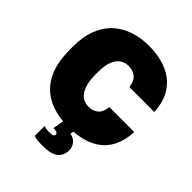

<svg xmlns="http://www.w3.org/2000/svg" viewBox="-251 -860 1220 1220"><g transform="rotate(45 359.0 -250.0)"><path d="M372 14Q274 14 197 -21.5Q120 -57 76.5 -136Q33 -215 33 -346V-365Q33 -458 59 -524Q85 -590 131.5 -632Q178 -674 240 -694Q302 -714 372 -714Q436 -714 492.5 -699Q549 -684 592.5 -651.5Q636 -619 662.5 -567Q689 -515 693 -440H469Q462 -492 434.5 -512Q407 -532 372 -532Q341 -532 315.5 -516Q290 -500 275 -463.5Q260 -427 260 -365V-345Q260 -296 269 -262.5Q278 -229 293 -208Q308 -187 328.5 -177.5Q349 -168 372 -168Q411 -168 437 -188.5Q463 -209 469 -260H693Q689 -184 663.5 -131.5Q638 -79 595 -47Q552 -15 495 -0.5Q438 14 372 14ZM343 214Q322 214 307 213Q292 212 282 210Q277 209 272 207Q267 205 263 204V116L277 120Q284 121 293 122Q302 123 313 123Q337 123 344.5 118Q352 113 352 104Q352 97 345 91Q338 85 312 85L329 -10H421L414 34Q449 41 466 63.5Q483 86 483 115Q483 160 451.5 187Q420 214 343 214Z"/></g></svg>

Font: Golos Text ExtraBold
Style: Regular
Weight: 800
Designer: A.Korolkova, Vitaly Kuzmin
Foundry: ParaType Ltd
Version: Version 2.004